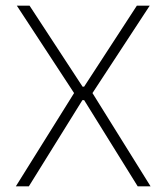

<svg xmlns="http://www.w3.org/2000/svg" viewBox="-20 -659 588 679"><path d="M36 0 245.5 -335.5V-324.5L39.5 -639H84.5L272 -352.5H277.5L464 -639H509.5L303.5 -324.5V-335.5L512.5 0H467L277.5 -305H271.5L82 0Z"/></svg>

Font: Anek Tamil ExtraLight
Style: Regular
Weight: 250
Version: Version 1.003